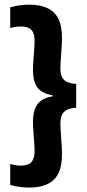

<svg xmlns="http://www.w3.org/2000/svg" viewBox="-20 -698 384 844"><path d="M25 -666Q43 -671 64 -674.2Q85 -677.5 107 -677.5Q181 -677.5 216.8 -643Q252.5 -608.5 252.5 -531Q252.5 -513.5 250.8 -488Q249 -462.5 247.2 -437.8Q245.5 -413 245.5 -396.5Q245.5 -375 252 -360.5Q258.5 -346 273.8 -338.2Q289 -330.5 315 -329V-224.5Q289 -223 273.8 -215Q258.5 -207 252 -192.5Q245.5 -178 245.5 -156Q245.5 -140.5 247.2 -115.5Q249 -90.5 250.8 -64.8Q252.5 -39 252.5 -20.5Q252.5 57.5 216.8 92Q181 126.5 107 126.5Q85 126.5 64 123.2Q43 120 25 115V23Q34.5 25.5 46 27.8Q57.5 30 70.5 30Q103.5 30 117.8 14.8Q132 -0.5 132 -34.5Q132 -49.5 130.2 -73.2Q128.5 -97 126.8 -121.5Q125 -146 125 -163Q125 -194 133 -217.5Q141 -241 160.8 -255.8Q180.5 -270.5 216 -275L211 -270.5V-279.5Q178 -284.5 159.2 -298.8Q140.5 -313 132.8 -336Q125 -359 125 -389.5Q125 -406.5 126.8 -431Q128.5 -455.5 130.2 -479.2Q132 -503 132 -517.5Q132 -551.5 118.2 -566.5Q104.5 -581.5 72 -581.5Q58.5 -581.5 46.5 -579.5Q34.5 -577.5 25 -575Z"/></svg>

Font: Anek Bangla SemiBold
Style: Regular
Weight: 600
Designer: Sulekha Rajkumar (Bangla), Yesha Goshar (Latin)
Foundry: Ek Type
Version: Version 1.003